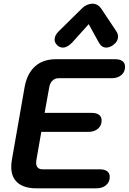

<svg xmlns="http://www.w3.org/2000/svg" viewBox="-20 -1021 698 1041"><path d="M41 -116Q41 -133 44 -152L114 -552Q128 -624 171 -662Q214 -700 284 -700H604Q630 -700 644 -689.5Q658 -679 658 -659Q658 -631 638 -614Q618 -597 586 -597H298Q278 -597 264.5 -584Q251 -571 247 -548L222 -409H477Q503 -409 517 -398.5Q531 -388 531 -368Q531 -340 511 -323Q491 -306 459 -306H204L177 -152Q176 -147 176 -138Q176 -121 185 -112Q194 -103 211 -103H521Q547 -103 561 -92.5Q575 -82 575 -62Q575 -34 555 -17Q535 0 503 0H177Q111 0 76 -30Q41 -60 41 -116ZM276 -807Q276 -829 298 -851L426 -977Q437 -988 452 -994.5Q467 -1001 481 -1001Q495 -1001 507 -994.5Q519 -988 527 -977L611 -851Q620 -838 620 -823Q620 -795 591 -775Q573 -763 556 -763Q531 -763 516 -790L461 -890L371 -790Q345 -763 321 -763Q304 -763 291 -775Q276 -789 276 -807Z"/></svg>

Font: Kodchasan
Style: Bold Italic
Weight: 700
Italic angle: -10°
Version: Version 1.000; ttfautohint (v1.6)